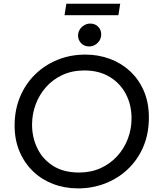

<svg xmlns="http://www.w3.org/2000/svg" viewBox="-20 -1009 856 1041"><path d="M403.4 12.4Q330.8 12.4 268.2 -11.5Q205.6 -35.4 158.9 -80.4Q112.2 -125.4 85.7 -188.1Q59.2 -250.8 59.2 -328.4Q59.2 -413 88.5 -483.4Q117.8 -553.8 170.4 -605.3Q223 -656.8 292.6 -684.9Q362.2 -713 443.4 -713Q512.4 -713 574.6 -690.3Q636.8 -667.6 684.5 -623.6Q732.2 -579.6 759.7 -516.3Q787.2 -453 787.2 -372.2Q787.2 -283.2 756.5 -212.2Q725.8 -141.2 672.2 -90.9Q618.6 -40.6 549.6 -14.1Q480.6 12.4 403.4 12.4ZM409 -73.6Q473.2 -73.6 525.4 -97.3Q577.6 -121 615.1 -162Q652.6 -203 672.9 -255.8Q693.2 -308.6 693.2 -367.8Q693.2 -441 662.1 -499.7Q631 -558.4 573.7 -592.7Q516.4 -627 437.4 -627Q371.6 -627 319 -602.7Q266.4 -578.4 229.6 -536.8Q192.8 -495.2 173.3 -442.6Q153.8 -390 153.8 -332.8Q153.8 -264.4 182.3 -205.3Q210.8 -146.2 267.5 -109.9Q324.2 -73.6 409 -73.6ZM463 -757.2Q437 -757.2 420.1 -774.6Q403.2 -792 403.2 -816.2Q403.2 -833.6 412.1 -848.3Q421 -863 436.4 -872.1Q451.8 -881.2 470 -881.2Q495 -881.2 511.9 -864.5Q528.8 -847.8 528.8 -822.8Q528.8 -804.4 519.6 -789.5Q510.4 -774.6 495.5 -765.9Q480.6 -757.2 463 -757.2ZM329.8 -926.6 339.8 -988.6H631.8L621.8 -926.6Z"/></svg>

Font: MuseoModerno Thin
Style: Italic
Weight: 100
Italic angle: -9°
Designer: Pablo Cosgaya, Héctor Gatti, Marcela Romero, and the Authors of The MuseoModerno Project.
Foundry: Omnibus-Type Team
Version: Version 1.003